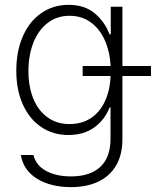

<svg xmlns="http://www.w3.org/2000/svg" viewBox="-20 -558 640 788"><path d="M65.4 78.1H117.2Q127.9 121.1 169.4 143.6Q210.9 166 271.5 166Q349.1 166 391.4 127.2Q433.6 88.4 433.6 10.7V-117.2H429.7Q410.6 -66.9 367.4 -35.4Q324.2 -3.9 260.7 -3.9Q198.2 -3.9 149.7 -36.4Q101.1 -68.8 74 -128.7Q46.9 -188.5 46.9 -267.6Q46.9 -347.2 73.5 -408.4Q100.1 -469.7 148.9 -503.9Q197.8 -538.1 261.7 -538.1Q326.2 -538.1 367.7 -504.2Q409.2 -470.2 429.7 -417H434.6V-530.3H482.4V-287.1H599.6V-246.1H482.4V12.7Q482.4 77.6 456.1 121.8Q429.7 166 382.3 188Q335 210 271.5 210Q189 210 132.8 176Q76.7 142.1 65.4 78.1ZM434.1 -246.1H319.3V-287.1H434.1Q430.7 -347.2 409.7 -393.8Q388.7 -440.4 351.8 -466.8Q314.9 -493.2 265.6 -493.2Q213.4 -493.2 175 -463.4Q136.7 -433.6 116.7 -382.1Q96.7 -330.6 96.7 -266.6Q96.7 -202.1 116.9 -152.8Q137.2 -103.5 175.3 -76.2Q213.4 -48.8 265.6 -48.8Q314.9 -48.8 351.8 -72.5Q388.7 -96.2 409.9 -140.6Q431.2 -185.1 434.1 -246.1Z"/></svg>

Font: Pretendard GOV ExtraLight
Style: Regular
Weight: 200
Designer: Base glyphs from Inter by Rasmus Andersson; Hangeul glyphs from Noto Sans CJK(Source Han Sans) by Jang Soo-young and Kan
Foundry: Kil Hyung-jin
Version: Version 1.309